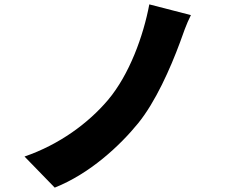

<svg xmlns="http://www.w3.org/2000/svg" viewBox="-20 -808 1040 877"><path d="M852 -739 662 -788C635 -644 571 -467 473 -351C384 -246 252 -148 92 -93L230 49C391 -15 528 -143 611 -245C690 -342 758 -495 802 -614C815 -650 831 -698 852 -739Z"/></svg>

Font: Noto Sans CJK JP Black
Style: Regular
Weight: 900
Designer: Ryoko NISHIZUKA (kana & ideographs); Paul D. Hunt (Latin, Greek & Cyrillic); Wenlong ZHANG (bopomofo); Sandoll Communica
Foundry: Adobe Systems Incorporated
Version: Version 1.004;PS 1.004;hotconv 1.0.82;makeotf.lib2.5.63406